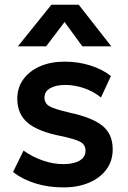

<svg xmlns="http://www.w3.org/2000/svg" viewBox="-20 -782 544 816"><path d="M249 14.5Q184.5 14.5 129.2 -3Q74 -20.5 35.5 -51L80 -142Q117 -115.5 161.5 -100Q206 -84.5 248.5 -84.5Q293.5 -84.5 318.5 -99.5Q343.5 -114.5 343.5 -141.5Q343.5 -167 321.5 -179Q299.5 -191 238.5 -204Q141.5 -223 97.5 -260.2Q53.5 -297.5 53.5 -363Q53.5 -409.5 79.2 -445Q105 -480.5 150.2 -500.2Q195.5 -520 254.5 -520Q312 -520 363.2 -504Q414.5 -488 451.5 -459L409 -367.5Q389.5 -384 364.5 -396Q339.5 -408 311.8 -414.5Q284 -421 257 -421Q217.5 -421 193.2 -407Q169 -393 169 -367.5Q169 -342 191.5 -329.8Q214 -317.5 273 -304Q373 -282.5 416 -247Q459 -211.5 459 -147.5Q459 -98.5 432.5 -62.2Q406 -26 358.8 -5.8Q311.5 14.5 249 14.5ZM56 -585 198.5 -762H314.5L453 -585H330L254.5 -688.5L176 -585Z"/></svg>

Font: Geologica Cursive Medium
Style: Regular
Weight: 500
Designer: Sindre Bremnes, Frode Helland
Foundry: Monokrom Skriftforlag AS
Version: Version 1.010;gftools[0.9.28]